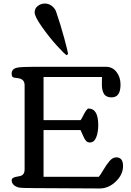

<svg xmlns="http://www.w3.org/2000/svg" viewBox="-20 -1063 742 1085"><path d="M357.4 -751Q346.2 -755.9 302.2 -804.2Q258.3 -852.5 217 -911.1Q175.8 -969.7 175.8 -992.7Q175.8 -1015.6 193.6 -1029.3Q211.4 -1043 233.6 -1043Q255.9 -1043 273.4 -1029.1Q291 -1015.1 296.9 -997.6Q323.2 -920.9 343.5 -845.5Q363.8 -770 364.3 -760.3V-757.8ZM637.2 -173.8Q675.3 -173.8 675.3 -125Q675.3 -76.2 634.3 -37.1Q593.3 2 543.5 2L171.9 0Q104.5 0 85.9 -3.4Q47.4 -13.7 45.9 -43.9Q45.9 -61 79.1 -65.4Q94.7 -67.9 100.1 -70.3Q119.1 -78.1 119.1 -105V-581.1Q119.1 -616.2 82.5 -621.1Q75.7 -622.1 69.8 -622.8Q64 -623.5 60.1 -624.3Q56.2 -625 54.7 -626Q53.2 -627 51 -628.7Q48.8 -630.4 47.9 -632.8Q45.9 -639.2 45.9 -649.4Q45.9 -659.7 53.5 -668.7Q61 -677.7 80.1 -681.2Q104.5 -685.5 171.9 -685.5H578.6Q615.7 -685.5 638.4 -656.2Q661.1 -627 661.1 -585Q661.1 -512.7 610.8 -512.7Q579.6 -512.7 567.6 -532.5Q555.7 -552.2 555.7 -584.2Q555.7 -616.2 556.2 -627.9H226.1V-384.3H435.5Q439 -387.7 447.3 -404.3Q469.7 -449.7 480 -449.7Q535.2 -449.7 535.2 -356Q535.2 -315.9 523.7 -286.9Q512.2 -257.8 487.3 -257.8Q474.1 -257.8 465.6 -267.6Q457 -277.3 448 -299.3Q439 -321.3 435.1 -328.1H226.1V-64H538.1Q546.9 -72.8 564 -102.5Q581.1 -132.3 599.1 -153.1Q617.2 -173.8 637.2 -173.8Z"/></svg>

Font: Corben
Style: Regular
Weight: 400
Designer: vernon adams
Foundry: vernon adams
Version: Version 1.101